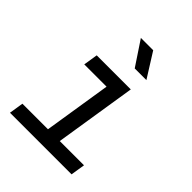

<svg xmlns="http://www.w3.org/2000/svg" viewBox="-218 -910 1036 1036"><g transform="rotate(45 300.0 -392.5)"><path d="M36 0 49 -82H244L305 -468H135L148 -550H408L334 -82H519L506 0ZM343 -645 250 -785H344L432 -645Z"/></g></svg>

Font: NKDuy Mono
Style: Italic
Weight: 400
Italic angle: -9°
Monospace: yes
Designer: NKDuy
Foundry: NKDuy
Version: Version 2.251; ttfautohint (v1.8.4.7-5d5b)